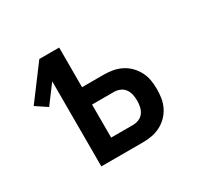

<svg xmlns="http://www.w3.org/2000/svg" viewBox="-117 -662 834 805"><g transform="rotate(-30 300.0 -260.0)"><path d="M159 0V-412L94 -325L40 -361L159 -520H255V-328H361Q383 -328 404.5 -324Q426 -320 445.5 -310Q465 -300 480.5 -284Q496 -268 506 -248.5Q516 -229 519.5 -207.5Q523 -186 523 -164Q523 -142 519.5 -120.5Q516 -99 506 -79Q496 -59 480.5 -43.5Q465 -28 445.5 -18Q426 -8 404.5 -4Q383 0 361 0ZM361 -84Q376 -84 390 -90Q404 -96 412.5 -108Q421 -120 424 -134.5Q427 -149 427 -164Q427 -179 424 -193.5Q421 -208 412.5 -220Q404 -232 390 -238Q376 -244 361 -244H255V-84Z"/></g></svg>

Font: Iosevka Medium Extended
Style: Regular
Weight: 500
Width: 7
Monospace: yes
Designer: Belleve Invis
Foundry: Belleve Invis
Version: Version 32.5.0; ttfautohint (v1.8.4)